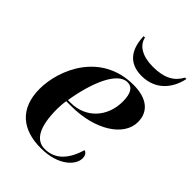

<svg xmlns="http://www.w3.org/2000/svg" viewBox="-222 -856 967 967"><g transform="rotate(45 261.5 -372.5)"><path d="M352 -606C450 -606 506 -673 523 -755H513C487 -706 442 -679 360 -679C284 -679 237 -709 228 -755H218C221 -662 263 -606 352 -606ZM250 10C378 10 436 -57 436 -102C436 -124 427 -135 414 -139C389 -57 345 -1 267 -1C204 -1 169 -61 169 -188C169 -203 171 -232 174 -248H210C378 -248 504 -328 504 -429C504 -505 449 -546 356 -546C126 -546 35 -336 35 -197C35 -57 119 10 250 10ZM196 -258H176C200 -404 253 -534 325 -534C358 -534 377 -509 377 -448C377 -337 301 -258 196 -258Z"/></g></svg>

Font: Noto Serif Display SemiBold
Style: Italic
Weight: 600
Italic angle: -12°
Designer: Monotype Design Team
Foundry: Monotype Imaging Inc.
Version: Version 2.009